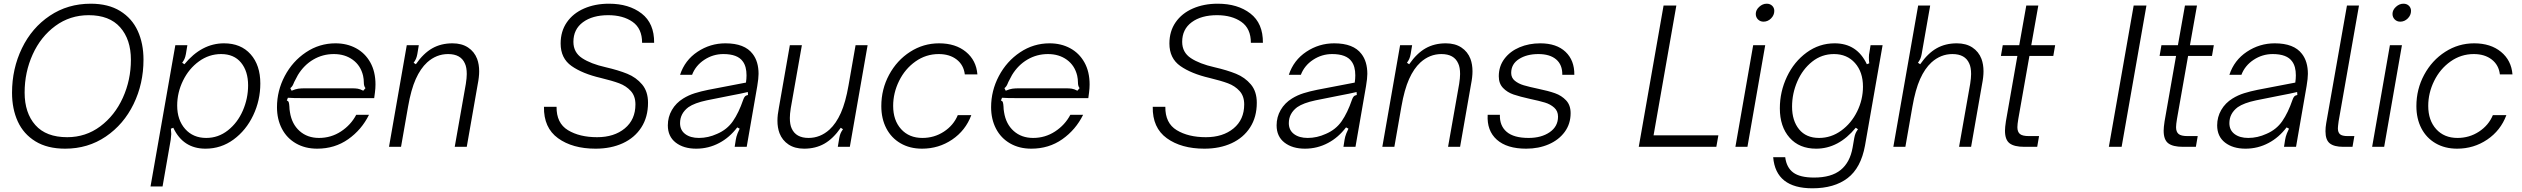

<svg xmlns="http://www.w3.org/2000/svg" viewBox="-20 -793 13620 1037"><path d="M45 -292Q45 -422 98.5 -532.5Q152 -643 249 -708Q346 -773 470 -773Q565 -773 629 -733.5Q693 -694 724 -626Q755 -558 755 -471Q755 -341 701.5 -231Q648 -121 551.5 -55.5Q455 10 332 10Q236 10 171.5 -29.5Q107 -69 76 -137Q45 -205 45 -292ZM687 -470Q687 -580 629 -645.5Q571 -711 459 -711Q358 -711 279 -653Q200 -595 156.5 -499Q113 -403 113 -293Q113 -183 171 -117.5Q229 -52 343 -52Q443 -52 521.5 -110.5Q600 -169 643.5 -265Q687 -361 687 -470Z M1386 -342Q1386 -251 1347.5 -170Q1309 -89 1241.5 -39.5Q1174 10 1090 10Q969 10 916 -103L903 -98Q905 -74 905 -69Q905 -62 902 -38L858 214H793L927 -549H992L984 -501Q981 -485 976.5 -475Q972 -465 964 -454L976 -446Q1069 -559 1190 -559Q1281 -559 1333.5 -500Q1386 -441 1386 -342ZM937 -223Q937 -145 980 -96.5Q1023 -48 1094 -48Q1159 -48 1211 -89Q1263 -130 1291.5 -195.5Q1320 -261 1320 -332Q1320 -408 1282 -454.5Q1244 -501 1174 -501Q1109 -501 1054.5 -461.5Q1000 -422 968.5 -357.5Q937 -293 937 -223Z M1476 -214Q1476 -303 1518 -382.5Q1560 -462 1632.5 -510.5Q1705 -559 1792 -559Q1854 -559 1903 -532.5Q1952 -506 1980 -456Q2008 -406 2008 -337Q2008 -316 2005 -293Q2003 -272 2001 -263H1617Q1560 -263 1535 -265L1529 -250Q1537 -248 1539.5 -240.5Q1542 -233 1543 -217Q1543 -204 1546 -187Q1556 -123 1598 -85.5Q1640 -48 1703 -48Q1768 -48 1821.5 -83Q1875 -118 1904 -173H1973Q1933 -92 1860.5 -41Q1788 10 1693 10Q1628 10 1578.5 -18.5Q1529 -47 1502.5 -98Q1476 -149 1476 -214ZM1555 -303Q1576 -312 1591 -314Q1606 -316 1626 -316H1881Q1899 -316 1912 -314Q1925 -312 1942 -303L1954 -317Q1945 -327 1945 -349Q1945 -365 1941 -384Q1928 -439 1885.5 -470Q1843 -501 1783 -501Q1723 -501 1672.5 -471.5Q1622 -442 1589 -388Q1583 -378 1569 -350Q1564 -337 1559.5 -329.5Q1555 -322 1548 -317Z M2081 0 2177 -549H2242L2234 -501Q2231 -485 2226.5 -475Q2222 -465 2214 -454L2226 -446Q2267 -505 2314.5 -532Q2362 -559 2424 -559Q2474 -559 2508 -536.5Q2542 -514 2557 -475Q2568 -445 2568 -408Q2568 -377 2560 -337L2501 0H2436L2496 -340Q2501 -372 2501 -393Q2501 -429 2491 -450Q2469 -501 2400 -501Q2337 -501 2287 -456Q2251 -423 2225.5 -366Q2200 -309 2184 -217L2146 0Z M2918 -216H2986Q2985 -128 3047.5 -90Q3110 -52 3205 -52Q3297 -52 3354.5 -99.5Q3412 -147 3412 -229Q3412 -274 3387 -301.5Q3362 -329 3324.5 -343Q3287 -357 3225 -372Q3126 -395 3067 -436.5Q3008 -478 3008 -558Q3008 -624 3041.5 -672.5Q3075 -721 3134.5 -747Q3194 -773 3269 -773Q3377 -773 3445.5 -720Q3514 -667 3513 -562H3448Q3448 -639 3396.5 -675Q3345 -711 3265 -711Q3180 -711 3128.5 -673Q3077 -635 3077 -567Q3077 -510 3124 -479Q3171 -448 3251 -430Q3320 -414 3368 -394.5Q3416 -375 3448 -337Q3480 -299 3480 -238Q3480 -161 3444 -105Q3408 -49 3344 -19.5Q3280 10 3197 10Q3072 10 2994 -46.5Q2916 -103 2918 -216Z M3587 -116Q3587 -161 3609 -199Q3631 -237 3670 -261Q3699 -279 3732.5 -289.5Q3766 -300 3806 -308L4009 -347Q4012 -368 4012 -386Q4012 -434 3992 -461Q3964 -501 3887 -501Q3831 -501 3784 -470Q3737 -439 3718 -389H3653Q3679 -468 3747.5 -513.5Q3816 -559 3898 -559Q4002 -559 4045 -502Q4077 -461 4077 -394Q4077 -370 4070 -328L4013 0H3948L3954 -38Q3954 -40 3957.5 -54.5Q3961 -69 3975 -98L3962 -105Q3920 -50 3865 -21Q3807 10 3740 10Q3672 10 3629.5 -23Q3587 -56 3587 -116ZM3853 -70Q3907 -93 3938.5 -138.5Q3970 -184 3994 -254Q3998 -266 4003.5 -272Q4009 -278 4020 -280L4019 -296Q3986 -288 3922 -276L3797 -251Q3731 -237 3698 -214Q3653 -180 3653 -128Q3653 -90 3681 -69Q3709 -48 3755 -48Q3805 -48 3853 -70Z M4190 -74Q4179 -104 4179 -141Q4179 -172 4187 -212L4246 -549H4311L4251 -209Q4246 -177 4246 -156Q4246 -120 4256 -99Q4279 -48 4347 -48Q4410 -48 4460 -93Q4496 -126 4521.5 -183Q4547 -240 4563 -332L4601 -549H4666L4570 0H4505L4513 -48Q4516 -64 4520.5 -74Q4525 -84 4533 -95L4521 -103Q4480 -44 4432.5 -17Q4385 10 4323 10Q4273 10 4239 -12.5Q4205 -35 4190 -74Z M4740 -220Q4740 -311 4782 -389Q4824 -467 4895.5 -513Q4967 -559 5052 -559Q5141 -559 5197 -513Q5253 -467 5259 -391H5191Q5185 -442 5147 -471.5Q5109 -501 5050 -501Q4981 -501 4924.5 -461Q4868 -421 4836 -356Q4804 -291 4804 -221Q4804 -143 4847 -95.5Q4890 -48 4962 -48Q5026 -48 5078 -82Q5130 -116 5153 -171H5226Q5195 -88 5122.5 -39Q5050 10 4960 10Q4894 10 4844 -19Q4794 -48 4767 -100Q4740 -152 4740 -220Z M5333 -214Q5333 -303 5375 -382.5Q5417 -462 5489.5 -510.5Q5562 -559 5649 -559Q5711 -559 5760 -532.5Q5809 -506 5837 -456Q5865 -406 5865 -337Q5865 -316 5862 -293Q5860 -272 5858 -263H5474Q5417 -263 5392 -265L5386 -250Q5394 -248 5396.5 -240.5Q5399 -233 5400 -217Q5400 -204 5403 -187Q5413 -123 5455 -85.5Q5497 -48 5560 -48Q5625 -48 5678.5 -83Q5732 -118 5761 -173H5830Q5790 -92 5717.5 -41Q5645 10 5550 10Q5485 10 5435.5 -18.5Q5386 -47 5359.5 -98Q5333 -149 5333 -214ZM5412 -303Q5433 -312 5448 -314Q5463 -316 5483 -316H5738Q5756 -316 5769 -314Q5782 -312 5799 -303L5811 -317Q5802 -327 5802 -349Q5802 -365 5798 -384Q5785 -439 5742.5 -470Q5700 -501 5640 -501Q5580 -501 5529.5 -471.5Q5479 -442 5446 -388Q5440 -378 5426 -350Q5421 -337 5416.5 -329.5Q5412 -322 5405 -317Z M6206 -216H6274Q6273 -128 6335.5 -90Q6398 -52 6493 -52Q6585 -52 6642.5 -99.5Q6700 -147 6700 -229Q6700 -274 6675 -301.5Q6650 -329 6612.5 -343Q6575 -357 6513 -372Q6414 -395 6355 -436.5Q6296 -478 6296 -558Q6296 -624 6329.5 -672.5Q6363 -721 6422.5 -747Q6482 -773 6557 -773Q6665 -773 6733.5 -720Q6802 -667 6801 -562H6736Q6736 -639 6684.5 -675Q6633 -711 6553 -711Q6468 -711 6416.5 -673Q6365 -635 6365 -567Q6365 -510 6412 -479Q6459 -448 6539 -430Q6608 -414 6656 -394.5Q6704 -375 6736 -337Q6768 -299 6768 -238Q6768 -161 6732 -105Q6696 -49 6632 -19.5Q6568 10 6485 10Q6360 10 6282 -46.5Q6204 -103 6206 -216Z M6875 -116Q6875 -161 6897 -199Q6919 -237 6958 -261Q6987 -279 7020.5 -289.5Q7054 -300 7094 -308L7297 -347Q7300 -368 7300 -386Q7300 -434 7280 -461Q7252 -501 7175 -501Q7119 -501 7072 -470Q7025 -439 7006 -389H6941Q6967 -468 7035.5 -513.5Q7104 -559 7186 -559Q7290 -559 7333 -502Q7365 -461 7365 -394Q7365 -370 7358 -328L7301 0H7236L7242 -38Q7242 -40 7245.5 -54.5Q7249 -69 7263 -98L7250 -105Q7208 -50 7153 -21Q7095 10 7028 10Q6960 10 6917.5 -23Q6875 -56 6875 -116ZM7141 -70Q7195 -93 7226.5 -138.5Q7258 -184 7282 -254Q7286 -266 7291.5 -272Q7297 -278 7308 -280L7307 -296Q7274 -288 7210 -276L7085 -251Q7019 -237 6986 -214Q6941 -180 6941 -128Q6941 -90 6969 -69Q6997 -48 7043 -48Q7093 -48 7141 -70Z M7446 0 7542 -549H7607L7599 -501Q7596 -485 7591.5 -475Q7587 -465 7579 -454L7591 -446Q7632 -505 7679.5 -532Q7727 -559 7789 -559Q7839 -559 7873 -536.5Q7907 -514 7922 -475Q7933 -445 7933 -408Q7933 -377 7925 -337L7866 0H7801L7861 -340Q7866 -372 7866 -393Q7866 -429 7856 -450Q7834 -501 7765 -501Q7702 -501 7652 -456Q7616 -423 7590.5 -366Q7565 -309 7549 -217L7511 0Z M8015 -173H8081Q8079 -114 8117.5 -81Q8156 -48 8236 -48Q8305 -48 8350 -79Q8395 -110 8395 -163Q8395 -193 8374.5 -211.5Q8354 -230 8324.5 -239Q8295 -248 8243 -259Q8189 -271 8155 -282.5Q8121 -294 8098 -318Q8075 -342 8075 -381Q8075 -435 8105.5 -475.5Q8136 -516 8187 -537.5Q8238 -559 8299 -559Q8387 -559 8435.5 -513Q8484 -467 8483 -389H8418Q8419 -443 8385 -472Q8351 -501 8289 -501Q8226 -501 8184 -474Q8142 -447 8142 -399Q8142 -373 8161.5 -357Q8181 -341 8209.5 -332.5Q8238 -324 8290 -313Q8343 -302 8378.5 -289.5Q8414 -277 8438.5 -251Q8463 -225 8463 -182Q8463 -124 8431 -80.5Q8399 -37 8344.5 -13.5Q8290 10 8223 10Q8119 10 8064.5 -38.5Q8010 -87 8015 -173Z M9250 0H8831L8965 -763H9034L8911 -62H9261Z M9418 0H9353L9449 -549H9514ZM9463 -718Q9463 -739 9481.5 -756Q9500 -773 9522 -773Q9540 -773 9551.5 -762Q9563 -751 9563 -734Q9563 -711 9545.5 -693.5Q9528 -676 9505 -676Q9487 -676 9475 -688Q9463 -700 9463 -718Z M9557 56H9622Q9629 112 9665.5 139Q9702 166 9778 166Q9871 166 9921.5 125Q9972 84 9986 4L9995 -48Q9998 -64 10002.5 -74Q10007 -84 10015 -95L10003 -103Q9910 10 9789 10Q9698 10 9645.5 -49.5Q9593 -109 9593 -208Q9593 -298 9631.5 -379Q9670 -460 9738 -509.5Q9806 -559 9889 -559Q10010 -559 10063 -446L10076 -451Q10074 -464 10074 -483Q10074 -499 10077 -511L10083 -549H10148L10053 -7Q10031 114 9959 169Q9887 224 9769 224Q9571 224 9557 56ZM10042 -325Q10042 -404 9999 -452.5Q9956 -501 9885 -501Q9819 -501 9767.5 -460Q9716 -419 9687.5 -353.5Q9659 -288 9659 -217Q9659 -141 9697 -94.5Q9735 -48 9805 -48Q9870 -48 9924.5 -87.5Q9979 -127 10010.5 -191Q10042 -255 10042 -325Z M10206 0 10340 -763H10405L10359 -501Q10356 -485 10351.5 -475Q10347 -465 10339 -454L10351 -446Q10392 -505 10439.5 -532Q10487 -559 10549 -559Q10599 -559 10633 -536.5Q10667 -514 10682 -475Q10693 -445 10693 -408Q10693 -377 10685 -337L10626 0H10561L10621 -340Q10626 -372 10626 -393Q10626 -429 10616 -450Q10594 -501 10525 -501Q10462 -501 10412 -456Q10376 -423 10350.5 -366Q10325 -309 10309 -217L10271 0Z M10913 0Q10859 0 10834 -19Q10809 -38 10809 -87Q10809 -105 10814 -138L10876 -491H10787L10797 -549H10886L10924 -763H10989L10951 -549H11080L11070 -491H10941L10881 -151Q10876 -121 10876 -106Q10876 -81 10889.5 -69.5Q10903 -58 10938 -58H10993L10983 0Z M11439 0H11370L11504 -763H11573Z M11770 0Q11716 0 11691 -19Q11666 -38 11666 -87Q11666 -105 11671 -138L11733 -491H11644L11654 -549H11743L11781 -763H11846L11808 -549H11937L11927 -491H11798L11738 -151Q11733 -121 11733 -106Q11733 -81 11746.5 -69.5Q11760 -58 11795 -58H11850L11840 0Z M11955 -116Q11955 -161 11977 -199Q11999 -237 12038 -261Q12067 -279 12100.5 -289.5Q12134 -300 12174 -308L12377 -347Q12380 -368 12380 -386Q12380 -434 12360 -461Q12332 -501 12255 -501Q12199 -501 12152 -470Q12105 -439 12086 -389H12021Q12047 -468 12115.5 -513.5Q12184 -559 12266 -559Q12370 -559 12413 -502Q12445 -461 12445 -394Q12445 -370 12438 -328L12381 0H12316L12322 -38Q12322 -40 12325.5 -54.5Q12329 -69 12343 -98L12330 -105Q12288 -50 12233 -21Q12175 10 12108 10Q12040 10 11997.5 -23Q11955 -56 11955 -116ZM12221 -70Q12275 -93 12306.5 -138.5Q12338 -184 12362 -254Q12366 -266 12371.5 -272Q12377 -278 12388 -280L12387 -296Q12354 -288 12290 -276L12165 -251Q12099 -237 12066 -214Q12021 -180 12021 -128Q12021 -90 12049 -69Q12077 -48 12123 -48Q12173 -48 12221 -70Z M12636 0Q12587 0 12563.5 -18.5Q12540 -37 12540 -84Q12540 -105 12544 -128L12656 -763H12721L12611 -138Q12607 -108 12607 -100Q12607 -78 12618.5 -68Q12630 -58 12660 -58H12696L12686 0Z M12857 0H12792L12888 -549H12953ZM12902 -718Q12902 -739 12920.5 -756Q12939 -773 12961 -773Q12979 -773 12990.5 -762Q13002 -751 13002 -734Q13002 -711 12984.5 -693.5Q12967 -676 12944 -676Q12926 -676 12914 -688Q12902 -700 12902 -718Z M13031 -220Q13031 -311 13073 -389Q13115 -467 13186.5 -513Q13258 -559 13343 -559Q13432 -559 13488 -513Q13544 -467 13550 -391H13482Q13476 -442 13438 -471.5Q13400 -501 13341 -501Q13272 -501 13215.5 -461Q13159 -421 13127 -356Q13095 -291 13095 -221Q13095 -143 13138 -95.5Q13181 -48 13253 -48Q13317 -48 13369 -82Q13421 -116 13444 -171H13517Q13486 -88 13413.5 -39Q13341 10 13251 10Q13185 10 13135 -19Q13085 -48 13058 -100Q13031 -152 13031 -220Z"/></svg>

Font: Open Sauce Sans Light Italic
Style: Regular
Weight: 300
Italic angle: -10°
Designer: Alfredo Marco Pradil
Foundry: Creative Sauce Fz LLC
Version: Version 1.477